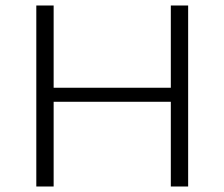

<svg xmlns="http://www.w3.org/2000/svg" viewBox="-20 -678 816 698"><path d="M664 -658V0H601V-308H175V0H112V-658H175V-359H601V-658Z"/></svg>

Font: Isabella Sans
Style: Regular
Weight: 400
Designer: Original fonts by Christian Thalmann (Catharsis Fonts), Modifications by Cristiano Sobral
Version: Version 0.002;July 12, 2020;FontCreator 13.0.0.2655 64-bit; 